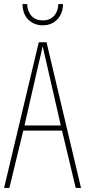

<svg xmlns="http://www.w3.org/2000/svg" viewBox="-20 -921 417 941"><path d="M351 0 284 -281H94L26 0H0L170 -714H208L377 0ZM208 -612Q202 -637 198 -655Q194 -673 189 -695Q185 -673 180.5 -655.5Q176 -638 170 -612L100 -306H278ZM289 -901Q288 -854 260.5 -825.5Q233 -797 189 -797Q149 -797 120.5 -823Q92 -849 90 -901H113Q115 -864 135 -842.5Q155 -821 190 -821Q225 -821 245 -843.5Q265 -866 266 -901Z"/></svg>

Font: Noto Sans Lao Looped ExtraCondensed Thin
Style: Regular
Weight: 100
Width: 2
Designer: Mark Frömberg, Ben Mitchell
Foundry: The Fontpad Ltd
Version: Version 1.002; ttfautohint (v1.8.4.7-5d5b)